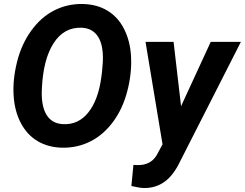

<svg xmlns="http://www.w3.org/2000/svg" viewBox="-20 -741 1245 976"><path d="M295.9 9.8Q225.1 8.3 171.1 -23.7Q117.2 -55.7 85.7 -116Q54.2 -176.3 49.3 -254.4Q43.9 -334.5 66.4 -425.3Q88.9 -516.1 138.7 -585Q188.5 -653.8 255.6 -688Q322.8 -722.2 400.9 -720.7Q472.7 -719.2 526.4 -686.8Q580.1 -654.3 610.8 -593.5Q641.6 -532.7 646 -455.6Q650.9 -369.6 627.4 -278.8Q604 -188 554.7 -121.6Q505.4 -55.2 439.2 -22Q373 11.2 295.9 9.8ZM498.5 -375 502.4 -421.4Q507.3 -508.3 479.2 -553.2Q451.2 -598.1 394 -600.1Q304.7 -603 252.2 -521Q199.7 -439 192.9 -291.5Q188 -205.1 215.8 -158.4Q243.7 -111.8 302.2 -109.9Q378.9 -106.4 429.2 -169.7Q479.5 -232.9 495.1 -348.6ZM900.4 -201.2 1051.3 -528.3H1204.6L895.5 79.6Q862.3 149.4 817.6 182.1Q772.9 214.8 714.4 214.8Q691.4 214.8 647.9 204.6L658.2 97.2L677.2 98.1Q744.6 100.1 775.9 48.8L806.2 -7.3L719.7 -528.3H862.3Z"/></svg>

Font: RobotoInd
Style: Bold Italic
Weight: 700
Italic angle: -12°
Designer: Google
Version: Version 2.001150; 2014